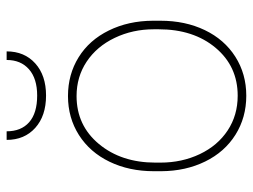

<svg xmlns="http://www.w3.org/2000/svg" viewBox="-113 -654 776 590"><g transform="rotate(-90 275.0 -359.0)"><path d="M43.9 -274.4Q43.9 -350.1 73 -410.4Q102.1 -470.7 155 -504.4Q208 -538.1 274.9 -538.1Q341.3 -538.1 394 -505.4Q446.8 -472.7 476.3 -412.6Q505.9 -352.5 506.3 -277.3V-253.9Q506.3 -177.7 477.5 -117.7Q448.7 -57.6 395.8 -23.9Q342.8 9.8 275.9 9.8Q209 9.8 156 -23.4Q103 -56.6 73.7 -116.5Q44.4 -176.3 43.9 -251ZM70.3 -253.9Q70.3 -188 96.4 -133.1Q122.6 -78.1 169.2 -47.4Q215.8 -16.6 275.9 -16.6Q366.2 -16.6 423.1 -84.5Q480 -152.3 480 -259.3V-274.4Q480 -339.4 453.6 -394.5Q427.2 -449.7 380.6 -480.7Q334 -511.7 274.9 -511.7Q184.6 -511.7 127.4 -442.9Q70.3 -374 70.3 -269.5ZM412.1 -726.6Q412.1 -671.9 375.2 -638.7Q338.4 -605.5 276.4 -605.5Q213.9 -605.5 177 -638.7Q140.1 -671.9 140.1 -726.6H166.5Q166.5 -682.1 194.3 -657.5Q222.2 -632.8 276.4 -632.8Q328.6 -632.8 357.2 -658Q385.7 -683.1 385.7 -726.6Z"/></g></svg>

Font: Roboto Thin
Style: Regular
Weight: 250
Designer: Google
Version: Version 2.134; 2016